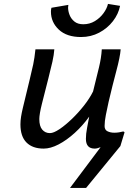

<svg xmlns="http://www.w3.org/2000/svg" viewBox="-20 -737 657 968"><path d="M493.2 -488.3H588.4Q585.4 -449.7 566.4 -378.9Q547.4 -308.1 527.3 -222.2Q520 -189.5 513.7 -157.5Q507.3 -125.5 507.3 -101.6Q507.3 -82 522.2 -75Q537.1 -67.9 556.2 -67.9Q568.8 -67.9 580.3 -69.8Q591.8 -71.8 601.1 -74.2Q606 -73.2 607.9 -69.8Q603 -55.7 597.9 -36.9Q592.8 -18.1 586.9 -0.5L414.1 210.4H333L487.3 4.9Q480 7.8 472.4 10Q464.8 12.2 457.5 12.2Q413.1 12.2 413.1 -37.1Q413.1 -62 418.9 -91.6Q424.8 -121.1 429.7 -148.9Q397 -103.5 356.7 -66.9Q316.4 -30.3 275.6 -9Q234.9 12.2 200.2 12.2Q144 12.2 113.5 -18.6Q83 -49.3 83 -109.9Q83 -128.4 86.2 -148.7Q89.4 -168.9 95.2 -192.9L129.4 -334.5Q140.6 -379.9 147.5 -412.6Q154.3 -445.3 158.7 -488.3H253.9Q252 -460.9 244.4 -426.5Q236.8 -392.1 224.1 -342.8Q205.1 -269 191.7 -215.1Q178.2 -161.1 178.2 -136.7Q178.2 -100.6 193.1 -83.3Q208 -65.9 231.9 -65.9Q250 -65.9 279.3 -85.4Q308.6 -105 341.6 -136.5Q374.5 -168 403.3 -204.6Q432.1 -241.2 449.2 -275.9Q467.8 -350.6 479.2 -397.9Q490.7 -445.3 493.2 -488.3ZM524.4 -717.3 585.4 -707.5Q577.1 -666 549.3 -630.1Q521.5 -594.2 480 -572.3Q438.5 -550.3 388.7 -550.3Q316.4 -550.3 276.6 -587.6Q236.8 -625 236.8 -678.2Q236.8 -682.6 237.3 -687.7Q237.8 -692.9 239.3 -697.8L324.7 -712.4Q323.2 -705.1 323.2 -699.2Q323.2 -681.2 330.8 -661.6Q338.4 -642.1 355.2 -628.4Q372.1 -614.7 399.9 -614.7Q432.1 -614.7 458.3 -630.6Q484.4 -646.5 501.7 -670.2Q519 -693.8 524.4 -717.3Z"/></svg>

Font: Andika
Style: Italic
Weight: 400
Italic angle: -14°
Designer: Victor Gaultney, Annie Olsen, Julie Remington, Don Collingsworth, Eric Hays, Becca Hirsbrunner
Foundry: SIL International
Version: Version 6.101